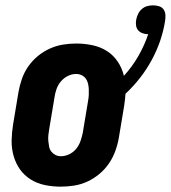

<svg xmlns="http://www.w3.org/2000/svg" viewBox="-20 -691 640 719"><path d="M207 8Q177 8 148 2Q119 -4 95 -19Q71 -34 55 -56.5Q39 -79 31 -107Q23 -135 23.5 -164.5Q24 -194 29 -225L49 -345Q53 -369 61.5 -394Q70 -419 85 -441Q100 -463 121 -480.5Q142 -498 166.5 -509Q191 -520 216 -524Q241 -528 266 -528Q297 -528 327 -521.5Q357 -515 381 -499.5Q405 -484 421 -460Q437 -436 444 -407Q475 -441 498 -481Q521 -521 535 -563H534Q524 -563 514 -566.5Q504 -570 497.5 -577.5Q491 -585 489.5 -595.5Q488 -606 490 -617Q492 -628 497 -638.5Q502 -649 511 -657Q520 -665 531 -668Q542 -671 553 -671Q565 -671 576 -667.5Q587 -664 593 -655Q599 -646 599.5 -634.5Q600 -623 598 -611Q592 -574 579.5 -537.5Q567 -501 548 -466Q529 -431 504.5 -399.5Q480 -368 450 -340Q449 -329 448 -318Q447 -307 445 -295L425 -175Q421 -151 412 -126Q403 -101 388 -79Q373 -57 352 -39.5Q331 -22 307 -11Q283 0 257.5 4Q232 8 207 8ZM208 -106Q224 -106 239.5 -113.5Q255 -121 265.5 -134Q276 -147 281.5 -163Q287 -179 290 -194L310 -314Q312 -325 312.5 -336Q313 -347 312.5 -357.5Q312 -368 309.5 -378.5Q307 -389 301 -397Q295 -405 285.5 -409.5Q276 -414 265 -414Q249 -414 234 -406.5Q219 -399 208 -386Q197 -373 191.5 -357Q186 -341 184 -326L164 -206Q162 -195 161 -184Q160 -173 161 -162.5Q162 -152 164 -141.5Q166 -131 172.5 -123Q179 -115 188 -110.5Q197 -106 208 -106Z"/></svg>

Font: Iosevka SS18 Heavy
Style: Italic
Weight: 900
Italic angle: -9°
Monospace: yes
Designer: Belleve Invis
Foundry: Belleve Invis
Version: Version 25.1.1; ttfautohint (v1.8.4)